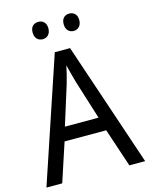

<svg xmlns="http://www.w3.org/2000/svg" viewBox="-132 -986 833 1069"><g transform="rotate(-15 285.0 -451.5)"><path d="M149 -854C149 -820 169 -803 195 -803C219 -803 240 -820 240 -854C240 -888 219 -903 195 -903C169 -903 149 -888 149 -854ZM328 -854C328 -820 348 -803 373 -803C397 -803 418 -820 418 -854C418 -888 397 -903 373 -903C348 -903 328 -888 328 -854ZM478 0H569L328 -716H240L0 0H91L164 -222H404ZM311 -524 381 -301H187L257 -524C265 -551 276 -592 283 -629C289 -602 305 -547 311 -524Z"/></g></svg>

Font: Noto Sans Lao SemiCondensed
Style: Regular
Weight: 400
Width: 4
Designer: Monotype Design Team
Foundry: Monotype Imaging Inc.
Version: Version 2.004